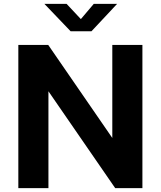

<svg xmlns="http://www.w3.org/2000/svg" viewBox="-20 -975 833 995"><path d="M562 -260 230 -742H75V0H231V-502L577 0H718V-742H562ZM399 -876 325 -955H210L346 -813H454L587 -955H466Z"/></svg>

Font: Cheyenne Sans
Style: Bold
Weight: 700
Designer: The Public Sans project authors (U.S. Web Design System), Libre Franklin designed by Pablo Impallari and Rodrigo Fuenzal
Foundry: The Cheyenne Sans Project Authors
Version: Version 2.007